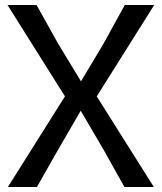

<svg xmlns="http://www.w3.org/2000/svg" viewBox="-20 -747 646 767"><path d="M11.5 0 239.5 -362 10 -727H126L211.5 -574L303.5 -422L394 -573.5L478.5 -727H596L366.5 -362L594.5 0H477L394 -148.5L302.5 -304.5L211.5 -148L127.5 0Z"/></svg>

Font: Spline Sans
Style: Regular
Weight: 400
Designer: Eben Sorkin, Mirko Velimirovic
Foundry: Sorkin Type
Version: Version 1.001